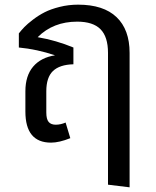

<svg xmlns="http://www.w3.org/2000/svg" viewBox="-20 -594 664 816"><path d="M312 -574.2Q419.9 -574.2 475.3 -521.2Q530.8 -468.3 530.8 -369.1V202.1L439 190.9V-369.1Q439 -437.5 407.2 -469.7Q375.5 -502 308.1 -502Q206.1 -502 140.1 -436Q218.8 -422.4 292 -392.1V-320.8Q233.4 -319.3 205.1 -292.2Q176.8 -265.1 176.8 -206.1V-116.2Q176.8 -87.4 186.8 -75.7Q196.8 -64 216.8 -64Q237.8 -64 258.8 -73.2L278.8 -6.8Q231.4 12.2 196.8 12.2Q87.9 12.2 87.9 -120.1V-206.1Q87.9 -272 120.8 -310.8Q153.8 -349.6 213.9 -358.9Q137.2 -384.8 60.1 -392.1V-452.1Q71.3 -466.3 83.7 -479.2Q96.2 -492.2 120.1 -510.5Q144 -528.8 169.9 -542Q195.8 -555.2 233.6 -564.7Q271.5 -574.2 312 -574.2Z"/></svg>

Font: FiraGO
Style: Regular
Weight: 400
Designer: bBox Type
Foundry: bBox Type GmbH
Version: Version 1.001;PS 001.001;hotconv 1.0.88;makeotf.lib2.5.64775